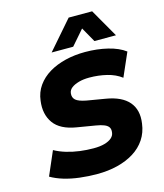

<svg xmlns="http://www.w3.org/2000/svg" viewBox="-136 -1042 984 1153"><g transform="rotate(-15 356.5 -465.0)"><path d="M325 11Q269 11 216 4.5Q163 -2 118.5 -15.5Q74 -29 40 -49L104 -197Q136 -179 176 -167Q216 -155 258.5 -149.5Q301 -144 343 -144Q384 -144 412 -152Q440 -160 456 -174Q472 -188 474 -207Q477 -227 469 -239.5Q461 -252 441.5 -260Q422 -268 391 -273L277 -292Q178 -308 138 -364Q98 -420 109 -502Q115 -554 143.5 -594Q172 -634 217 -661Q262 -688 319.5 -702Q377 -716 442 -716Q517 -716 582.5 -700Q648 -684 689 -653L625 -507Q587 -536 535 -548.5Q483 -561 427 -561Q390 -561 361.5 -553Q333 -545 315.5 -531.5Q298 -518 296 -498Q293 -472 310.5 -456.5Q328 -441 376 -432L489 -413Q587 -397 630.5 -346Q674 -295 662 -213Q655 -158 627 -116Q599 -74 554 -46Q509 -18 451 -3.5Q393 11 325 11ZM248 -765 401 -941H547L648 -765H514L462 -857L382 -765Z"/></g></svg>

Font: Nunito Sans 7pt Black
Style: Italic
Weight: 900
Italic angle: -9°
Version: Version 3.101;gftools[0.9.27]